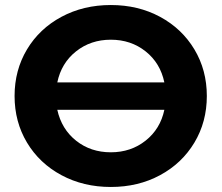

<svg xmlns="http://www.w3.org/2000/svg" viewBox="-20 -732 882 764"><path d="M803 -350Q803 -247 753.5 -164.5Q704 -82 617 -35Q530 12 421 12Q312 12 224.5 -35Q137 -82 87.5 -164.5Q38 -247 38 -350Q38 -453 87.5 -535.5Q137 -618 224.5 -665Q312 -712 421 -712Q530 -712 617 -665Q704 -618 753.5 -535.5Q803 -453 803 -350ZM208 -404H634Q618 -481 559.5 -527.5Q501 -574 421 -574Q341 -574 282.5 -527.5Q224 -481 208 -404ZM634 -295H208Q225 -218 283 -172Q341 -126 421 -126Q501 -126 559.5 -172.5Q618 -219 634 -295Z"/></svg>

Font: Montserrat Alternates
Style: Bold
Weight: 700
Designer: Julieta Ulanovsky
Foundry: Julieta Ulanovsky
Version: Version 7.200